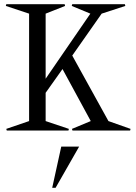

<svg xmlns="http://www.w3.org/2000/svg" viewBox="-20 -620 645 912"><path d="M196.8 -44.9 307.1 -7.8 305.2 0H12.2L9.8 -7.8L118.2 -44.9V-555.2L7.8 -591.8L9.8 -600.1H287.1L289.1 -591.8L196.8 -555.2V-246.1L409.2 -555.2L320.8 -591.8L323.2 -600.1H573.2L575.2 -591.8L462.9 -555.2L323.2 -356L495.1 -44.9L600.1 -7.8L598.1 0H324.2L321.8 -7.8L411.1 -44.9L276.9 -292L196.8 -179.2ZM228 272 271 76.2H356L244.1 272Z"/></svg>

Font: Halibut Cnd
Style: Regular
Weight: 400
Width: 3
Designer: Matteo Maggi
Foundry: Collletttivo
Version: Version 3.080 | FøM Fix